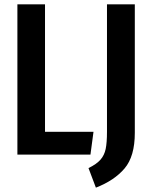

<svg xmlns="http://www.w3.org/2000/svg" viewBox="-20 -711 697 883"><path d="M187 -105H410L396 0H60V-691H187ZM600 -100Q600 8 553 63.5Q506 119 421 152L387 62Q424 44 442 23.5Q460 3 466 -26Q472 -55 472 -105V-691H600Z"/></svg>

Font: Fira Sans Compressed Medium
Style: Regular
Weight: 500
Width: 1
Designer: bBox Type GmbH & Carrois Corporate GbR & Edenspiekermann AG
Foundry: bBox Type GmbH & Carrois Corporate GbR & Edenspiekermann AG
Version: Version 4.301